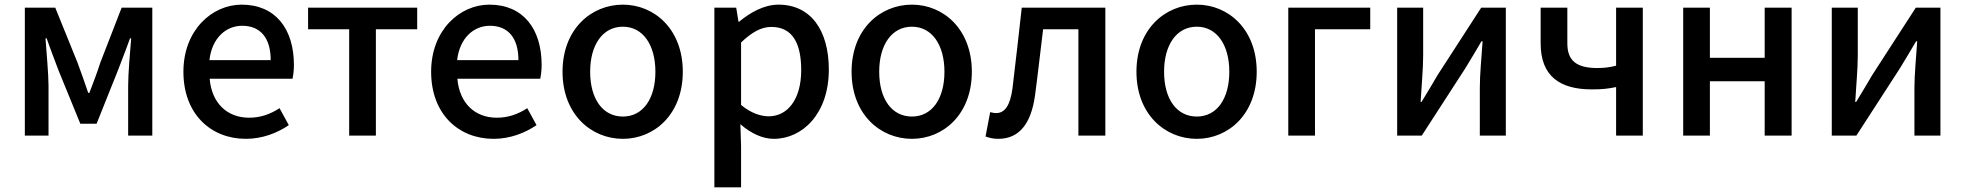

<svg xmlns="http://www.w3.org/2000/svg" viewBox="-20 -584 8465 827"><path d="M87 0H189V-214C189 -266 180 -360 176 -419H181C196 -375 216 -324 232 -281L326 -51H396L488 -281C504 -324 524 -373 540 -419H545C540 -360 532 -266 532 -214V0H636V-551H504L412 -314C398 -269 381 -227 365 -184H360C346 -227 330 -269 314 -314L218 -551H87Z M1039 14C1110 14 1174 -11 1224 -45L1184 -118C1144 -92 1102 -77 1053 -77C958 -77 892 -140 883 -245H1240C1243 -259 1246 -281 1246 -304C1246 -459 1167 -564 1021 -564C893 -564 770 -454 770 -275C770 -93 888 14 1039 14ZM882 -325C893 -421 954 -473 1023 -473C1103 -473 1146 -419 1146 -325Z M1484 0H1599V-458H1777V-551H1307V-458H1484Z M2106 14C2177 14 2241 -11 2291 -45L2251 -118C2211 -92 2169 -77 2120 -77C2025 -77 1959 -140 1950 -245H2307C2310 -259 2313 -281 2313 -304C2313 -459 2234 -564 2088 -564C1960 -564 1837 -454 1837 -275C1837 -93 1955 14 2106 14ZM1949 -325C1960 -421 2021 -473 2090 -473C2170 -473 2213 -419 2213 -325Z M2663 14C2799 14 2921 -92 2921 -275C2921 -458 2799 -564 2663 -564C2526 -564 2403 -458 2403 -275C2403 -92 2526 14 2663 14ZM2663 -82C2576 -82 2522 -158 2522 -275C2522 -391 2576 -469 2663 -469C2749 -469 2803 -391 2803 -275C2803 -158 2749 -82 2663 -82Z M3057 223H3172V45L3169 -49C3215 -9 3265 14 3313 14C3437 14 3550 -95 3550 -284C3550 -454 3472 -564 3333 -564C3271 -564 3211 -530 3163 -490H3161L3151 -551H3057ZM3291 -83C3258 -83 3215 -96 3172 -132V-401C3218 -445 3259 -468 3302 -468C3394 -468 3431 -397 3431 -282C3431 -154 3371 -83 3291 -83Z M3908 14C4044 14 4166 -92 4166 -275C4166 -458 4044 -564 3908 -564C3771 -564 3648 -458 3648 -275C3648 -92 3771 14 3908 14ZM3908 -82C3821 -82 3767 -158 3767 -275C3767 -391 3821 -469 3908 -469C3994 -469 4048 -391 4048 -275C4048 -158 3994 -82 3908 -82Z M4280 14C4369 14 4421 -50 4438 -172C4451 -268 4461 -363 4473 -458H4625V0H4741V-551H4381C4368 -435 4355 -318 4341 -203C4331 -128 4307 -97 4271 -97C4261 -97 4253 -99 4245 -101L4225 4C4242 10 4258 14 4280 14Z M5135 14C5271 14 5393 -92 5393 -275C5393 -458 5271 -564 5135 -564C4998 -564 4875 -458 4875 -275C4875 -92 4998 14 5135 14ZM5135 -82C5048 -82 4994 -158 4994 -275C4994 -391 5048 -469 5135 -469C5221 -469 5275 -391 5275 -275C5275 -158 5221 -82 5135 -82Z M5529 0H5644V-458H5882V-551H5529Z M5998 0H6104L6291 -289C6311 -321 6341 -372 6361 -406H6366C6361 -335 6354 -262 6354 -205V0H6466V-551H6360L6173 -262C6154 -229 6123 -178 6103 -145H6099C6103 -215 6110 -288 6110 -345V-551H5998Z M6941 0H7056V-551H6941V-301C6913 -294 6891 -291 6860 -291C6770 -291 6731 -323 6731 -397V-551H6616V-397C6616 -255 6700 -199 6836 -199C6885 -199 6905 -202 6941 -209Z M7230 0H7345V-234H7581V0H7697V-551H7581V-335H7345V-551H7230Z M7870 0H7976L8163 -289C8183 -321 8213 -372 8233 -406H8238C8233 -335 8226 -262 8226 -205V0H8338V-551H8232L8045 -262C8026 -229 7995 -178 7975 -145H7971C7975 -215 7982 -288 7982 -345V-551H7870Z"/></svg>

Font: Noto Sans CJK SC Medium
Style: Regular
Weight: 500
Designer: Ryoko NISHIZUKA 西塚涼子 (kana, bopomofo & ideographs); Paul D. Hunt (Latin, Greek & Cyrillic); Sandoll Communications 산돌커뮤니
Foundry: Adobe
Version: Version 2.004;hotconv 1.0.118;makeotfexe 2.5.65603